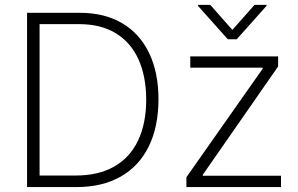

<svg xmlns="http://www.w3.org/2000/svg" viewBox="-20 -759 1208 779"><path d="M89.8 0V-707H304.7Q403.8 -707 475.3 -665Q546.9 -623 585 -543.9Q623 -464.8 623 -355.5Q622.6 -244.1 583.3 -164.3Q543.9 -84.5 469.2 -42.2Q394.5 0 290 0ZM288.1 -46.9Q379.9 -46.9 443.8 -83.5Q507.8 -120.1 540.5 -189.5Q573.2 -258.8 573.2 -355.5Q572.8 -450.7 541.3 -519.3Q509.8 -587.9 449 -624.5Q388.2 -661.1 301.8 -661.1H140.6V-46.9ZM736.3 -40 1045.9 -480.5V-484.4H752V-530.3H1108.4V-489.3L802.7 -49.8V-45.9H1120.1V0H736.3ZM922.9 -637.7 1012.7 -739.3H1061.5V-735.4L940.4 -599.6H904.3L783.2 -735.4V-739.3H833Z"/></svg>

Font: Pretendard GOV ExtraLight
Style: Regular
Weight: 200
Designer: Base glyphs from Inter by Rasmus Andersson; Hangeul glyphs from Noto Sans CJK(Source Han Sans) by Jang Soo-young and Kan
Foundry: Kil Hyung-jin
Version: Version 1.309